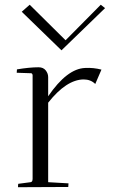

<svg xmlns="http://www.w3.org/2000/svg" viewBox="-20 -781 484 802"><path d="M181.2 -459V-378.9Q260.3 -494.6 335.9 -497.1Q370.1 -499 403.8 -490.2L377.9 -430.2Q358.9 -449.2 329.1 -449.2Q257.3 -448.2 181.2 -352.1V-20L266.1 -15.1Q266.1 -14.6 265.6 -7.6Q265.1 -0.5 265.1 0L55.2 1Q55.2 -8.3 56.2 -13.2L107.9 -20Q116.2 -21 116.2 -34.2V-467.8Q114.3 -475.1 109.9 -475.1L49.8 -477.1L50.8 -491.2Q103.5 -500 141.1 -500Q160.6 -500 170.9 -487.1Q181.2 -474.1 181.2 -459ZM418.9 -747.1 236.8 -570.8Q78.6 -725.1 70.8 -731.9L104 -761.2L253.9 -612.8L400.9 -761.2Z"/></svg>

Font: Antic Didone
Style: Regular
Weight: 400
Designer: Santiago Orozco
Foundry: Santiago Orozco
Version: Version 2.000